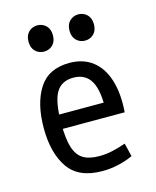

<svg xmlns="http://www.w3.org/2000/svg" viewBox="-101 -703 639 786"><g transform="rotate(-15 219.0 -310.0)"><path d="M218.8 -450.2Q277.3 -450.2 316.9 -419.4Q356.4 -388.7 374 -331.5Q391.6 -274.4 385.7 -196.3H89.8V-256.8H351.6L312.5 -218.8Q316.4 -305.7 293.5 -346.7Q270.5 -387.7 218.8 -387.7Q168 -387.7 145.5 -349.1Q123 -310.5 123 -218.8Q123 -154.3 134.3 -118.2Q145.5 -82 170.4 -65.9Q195.3 -49.8 240.2 -49.8Q267.6 -49.8 294.4 -55.7Q321.3 -61.5 352.5 -72.3L366.2 -15.6Q302.7 12.7 236.3 12.7Q135.7 12.7 92.3 -50.3Q48.8 -113.3 48.8 -218.8Q48.8 -323.2 89.4 -386.7Q129.9 -450.2 218.8 -450.2ZM80.1 -577.1Q80.1 -603.5 95.2 -618.2Q110.4 -632.8 131.8 -632.8Q153.3 -632.8 168.5 -618.2Q183.6 -603.5 183.6 -577.1Q183.6 -550.8 168.5 -536.1Q153.3 -521.5 131.8 -521.5Q110.4 -521.5 95.2 -536.1Q80.1 -550.8 80.1 -577.1ZM253.9 -577.1Q253.9 -603.5 269 -618.2Q284.2 -632.8 305.7 -632.8Q327.1 -632.8 342.3 -618.2Q357.4 -603.5 357.4 -577.1Q357.4 -550.8 342.3 -536.1Q327.1 -521.5 305.7 -521.5Q284.2 -521.5 269 -536.1Q253.9 -550.8 253.9 -577.1Z"/></g></svg>

Font: Sudo Var
Style: Regular
Weight: 400
Monospace: yes
Designer: Jens Kutilek
Foundry: Jens Kutilek
Version: Version 0.065;FEAKit 1.0